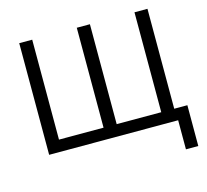

<svg xmlns="http://www.w3.org/2000/svg" viewBox="-123 -857 1280 1186"><g transform="rotate(-15 516.5 -264.0)"><path d="M98 0V-714H181V-75H466V-714H550V-75H835V-714H918V-75H1002V186H923V0Z"/></g></svg>

Font: Stephens Clock
Style: Regular
Weight: 400
Designer: Peter Wiegel (catfonts.de) with slight modifications by DT1.org
Version: Version 0.9.1